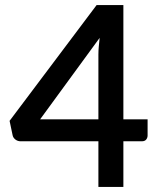

<svg xmlns="http://www.w3.org/2000/svg" viewBox="-20 -741 633 761"><path d="M370 0V-181H62Q50 -181 41 -188Q32 -195 30 -205L18 -262L363 -721H469V-268H565V-204Q565 -195 559.5 -188Q554 -181 542 -181H469V0ZM139 -268H370V-525Q370 -540 371.5 -556.5Q373 -573 375 -591Z"/></svg>

Font: Aleo SemiBold
Style: Regular
Weight: 600
Designer: Alessio Laiso
Foundry: Alessio Laiso
Version: Version 2.001;gftools[0.9.29]